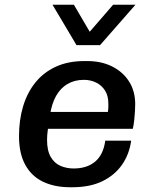

<svg xmlns="http://www.w3.org/2000/svg" viewBox="-20 -778 640 808"><path d="M275 10Q210 10 161.5 -13Q113 -36 86.5 -84Q60 -132 60 -205Q60 -274 77.5 -331.5Q95 -389 129.5 -431.5Q164 -474 215.5 -497.5Q267 -521 334 -521H348Q407 -521 452.5 -498Q498 -475 523.5 -434.5Q549 -394 549 -340Q549 -329 548 -311Q547 -293 545 -273.5Q543 -254 539 -236H131L188 -275Q184 -252 181 -230Q178 -208 178 -190Q178 -144 193.5 -117.5Q209 -91 234.5 -80Q260 -69 290 -69Q346 -69 380.5 -98Q415 -127 423 -186H532Q524 -128 493 -84Q462 -40 410 -15Q358 10 284 10ZM190 -291 141 -307H434Q436 -321 436 -328Q436 -335 436 -341Q436 -375 422 -397Q408 -419 384.5 -430.5Q361 -442 333 -442Q294 -442 264 -424.5Q234 -407 215.5 -373.5Q197 -340 190 -291ZM550 -758 401 -588H302L201 -758H291L383 -601H320L456 -758Z"/></svg>

Font: Chivo Mono Medium Medium
Style: Italic
Weight: 500
Italic angle: -8.05°
Monospace: yes
Version: Version 1.008